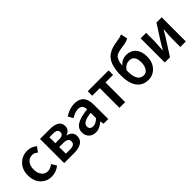

<svg xmlns="http://www.w3.org/2000/svg" viewBox="161 -1739 2760 2760"><g transform="rotate(-45 1540.5 -359.0)"><path d="M271.5 12.2Q174.8 12.7 107.9 -56.6Q41 -126 41 -244.6Q41 -363.3 112.3 -433.1Q183.6 -502.9 287.1 -502.9Q367.2 -502.9 431.2 -448.2L375 -373Q334 -409.2 293 -409.2Q232.9 -409.2 195.8 -364.3Q159.2 -319.3 159.2 -245.1Q159.2 -171.9 195.3 -127Q231.4 -82 286.1 -82Q339.8 -82 391.1 -124L438 -47.9Q368.2 12.2 271.5 12.2Z M647.9 -78.1H735.8Q831.1 -78.1 831.1 -147.9Q831.1 -213.9 731.9 -213.9H647.9ZM647.9 -292H723.1Q813 -292 813 -352.5Q813 -413.1 726.1 -413.1H647.9ZM535.2 0V-491.2H733.9Q923.8 -491.2 923.8 -363.8Q923.8 -326.7 902.8 -299.8Q881.8 -272.9 841.8 -261.2V-256.8Q943.8 -231.9 943.8 -141.1Q943.8 -70.3 888.7 -35.2Q833.5 0 744.1 0Z M1208.5 -78.1Q1256.3 -78.1 1315.4 -131.8V-242.2Q1219.2 -230 1178.5 -205.1Q1137.7 -180.2 1137.7 -141.1Q1137.7 -78.1 1208.5 -78.1ZM1026.4 -131.8Q1026.4 -210.9 1095.5 -254.4Q1164.6 -297.9 1315.4 -314Q1311.5 -410.2 1225.6 -410.2Q1168.5 -410.2 1087.4 -361.8L1045.4 -439Q1147.5 -502.9 1243.2 -502.9Q1430.7 -502.9 1430.7 -291V0H1335.4L1327.6 -54.2H1323.7Q1245.6 12.2 1176 12.2Q1106.4 12.2 1066.4 -27.8Q1026.4 -67.9 1026.4 -131.8Z M1659.2 0V-399.9H1504.9V-491.2H1929.2V-399.9H1774.9V0Z M2238.8 -82Q2286.6 -82 2315.4 -125.5Q2344.2 -168.9 2344.7 -241.2Q2344.7 -383.3 2237.8 -382.8Q2164.6 -382.8 2112.8 -310.1V-276.9Q2112.8 -181.6 2145 -131.8Q2177.2 -82 2238.8 -82ZM2239.7 12.2Q2127 12.2 2064.5 -70.3Q2002.4 -152.8 2002.4 -314.9Q2002.4 -559.6 2123 -639.6Q2164.6 -667 2207 -680.2Q2249.5 -693.4 2315.4 -702.6Q2381.3 -711.9 2420.4 -730L2443.4 -627.9Q2409.2 -604 2320.3 -591.8Q2231.4 -579.6 2197.8 -564Q2164.6 -548.3 2155.3 -531.2Q2128.9 -483.4 2124.5 -457Q2119.6 -430.2 2116.7 -398.9Q2175.8 -469.7 2265.1 -469.7Q2354.5 -469.7 2408.7 -409.2Q2462.4 -348.1 2462.4 -238.3Q2462.4 -128.4 2398.9 -58.1Q2335.4 12.2 2239.7 12.2Z M2580.6 0V-491.2H2692.4V-321.8Q2692.4 -298.8 2682.1 -144H2685.5Q2733.4 -225.1 2746.1 -248L2902.3 -491.2H3008.3V0H2896.5V-168.9Q2896.5 -210.9 2907.2 -347.2H2903.3Q2895.5 -334 2885 -314.9Q2874.5 -295.9 2860.8 -273.9Q2847.2 -252 2842.3 -243.2L2686.5 0Z"/></g></svg>

Font: SourceSansPro-Semibold
Style: Regular
Weight: 600
Designer: Paul D. Hunt
Foundry: Adobe Systems Incorporated
Version: Version 2.020;PS 2.0;hotconv 1.0.86;makeotf.lib2.5.63406